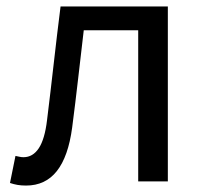

<svg xmlns="http://www.w3.org/2000/svg" viewBox="-20 -563 633 596"><path d="M61 13Q46 13 34.5 11Q23 9 11 5L28 -79Q34 -78 40 -76.5Q46 -75 53 -75Q82 -75 100.5 -103Q119 -131 126 -190Q137 -279 147 -367.5Q157 -456 168 -543H501V0H409V-469H240Q231 -393 222.5 -318.5Q214 -244 204 -167Q192 -77 156.5 -32Q121 13 61 13Z"/></svg>

Font: Noto Sans TC
Style: Regular
Weight: 400
Designer: Ryoko NISHIZUKA  (kana, bopomofo & ideographs); Paul D. Hunt (Latin, Greek & Cyrillic); Sandoll Communications , Soo-you
Foundry: Adobe
Version: Version 2.004-H2;hotconv 1.0.118;makeotfexe 2.5.65603